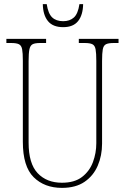

<svg xmlns="http://www.w3.org/2000/svg" viewBox="-20 -903 608 933"><path d="M281 10Q196 10 143.5 -42Q91 -94 91 -214V-608Q91 -646 87.5 -664Q84 -682 72 -688Q60 -694 35 -694H11V-714H204V-694H175Q150 -694 138.5 -688Q127 -682 123 -663.5Q119 -645 119 -606V-210Q119 -108 163 -61.5Q207 -15 281 -15Q342 -15 378.5 -43Q415 -71 431.5 -115Q448 -159 448 -207V-607Q448 -645 444.5 -663.5Q441 -682 429 -688Q417 -694 392 -694H363V-714H556V-694H532Q507 -694 495 -688Q483 -682 479.5 -663.5Q476 -645 476 -607V-205Q476 -147 455 -98Q434 -49 391 -19.5Q348 10 281 10ZM287 -771Q237 -771 213 -800.5Q189 -830 188 -883H207Q214 -837 233.5 -818.5Q253 -800 287 -800Q319 -800 339 -818Q359 -836 366 -883H384Q383 -830 359.5 -800.5Q336 -771 287 -771Z"/></svg>

Font: Noto Serif Lao Condensed Thin
Style: Regular
Weight: 100
Width: 3
Designer: Monotype Design Team
Foundry: Monotype Imaging Inc.
Version: Version 2.003; ttfautohint (v1.8.4.7-5d5b)